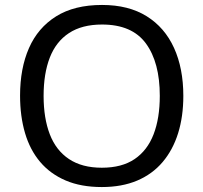

<svg xmlns="http://www.w3.org/2000/svg" viewBox="-20 -745 821 775"><path d="M720 -358Q720 -275 699 -207.5Q678 -140 636.5 -91Q595 -42 533.5 -16Q472 10 391 10Q307 10 245 -16.5Q183 -43 142 -91.5Q101 -140 81 -208Q61 -276 61 -359Q61 -469 97 -551Q133 -633 206.5 -679Q280 -725 392 -725Q499 -725 572 -679.5Q645 -634 682.5 -551.5Q720 -469 720 -358ZM156 -358Q156 -268 181 -203Q206 -138 258.5 -103Q311 -68 391 -68Q472 -68 523.5 -103Q575 -138 600 -203Q625 -268 625 -358Q625 -493 569 -569.5Q513 -646 392 -646Q311 -646 258.5 -611.5Q206 -577 181 -512.5Q156 -448 156 -358Z"/></svg>

Font: Noto Sans Armenian
Style: Regular
Weight: 400
Designer: Monotype Design Team
Foundry: Monotype Imaging Inc.
Version: Version 2.007